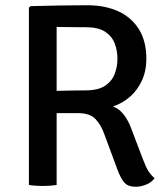

<svg xmlns="http://www.w3.org/2000/svg" viewBox="-20 -707 640 734"><path d="M539.5 -482Q539.5 -436 522.5 -399Q505.5 -362 476.5 -336.8Q447.5 -311.5 411.5 -300Q436 -291.5 453.8 -268Q471.5 -244.5 482 -215L526.5 -98Q537.5 -68.5 547.5 -52.8Q557.5 -37 571 -26Q560.5 -10.5 539.8 -1.8Q519 7 499 7Q469 7 455 -9.5Q441 -26 429 -58.5L379 -193.5Q367 -228 345.8 -251.2Q324.5 -274.5 278 -274.5H153V-358Q175 -359 203.5 -359.8Q232 -360.5 260 -361Q288 -361.5 307 -361.5Q356 -361.5 382.2 -379.5Q408.5 -397.5 418.8 -425.2Q429 -453 429 -482Q429 -512.5 418.8 -540.2Q408.5 -568 382.2 -585.5Q356 -603 307 -603Q286 -603 254 -603.2Q222 -603.5 196.5 -604V0Q184 2 169.8 3Q155.5 4 143 4Q131.5 4 116.8 3Q102 2 90.5 0V-677.5L97 -683.5Q153.5 -685 207.5 -686Q261.5 -687 312.5 -687Q382 -687 432.8 -663.5Q483.5 -640 511.5 -594.5Q539.5 -549 539.5 -482Z"/></svg>

Font: Signika
Style: Regular
Weight: 400
Designer: Anna Giedry
Foundry: Anna Giedry
Version: Version 2.001